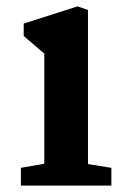

<svg xmlns="http://www.w3.org/2000/svg" viewBox="-20 -581 392 601"><path d="M45.4 0H328.6V-55.7L255.4 -67.4V-549.8L222.7 -561L54.2 -507.3V-468.3L118.7 -413.1V-68.4L45.4 -55.7Z"/></svg>

Font: Merriweather
Style: Bold
Weight: 700
Designer: Eben Sorkin ( eben@eyebytes.com )
Foundry: Sorkin Type Co.
Version: Version 1.003